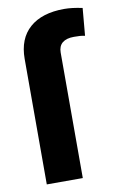

<svg xmlns="http://www.w3.org/2000/svg" viewBox="-85 -787 523 836"><g transform="rotate(-10 177.0 -369.5)"><path d="M52.7 0V-554.7Q52.7 -644 106.9 -691.7Q161.1 -739.3 259.8 -739.3Q294.4 -739.3 339.8 -729.5L329.1 -608.4Q317.4 -610.8 307.1 -611.6Q296.9 -612.3 280.3 -612.3Q247.1 -612.3 229.5 -597.9Q211.9 -583.5 211.9 -554.7V0Z"/></g></svg>

Font: Pretendard ExtraBold
Style: Regular
Weight: 800
Designer: Base glyphs from Inter by Rasmus Andersson; Hangeul glyphs from Noto Sans CJK(Source Han Sans) by Jang Soo-young and Kan
Foundry: Kil Hyung-jin
Version: Version 1.309